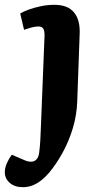

<svg xmlns="http://www.w3.org/2000/svg" viewBox="-71 -549 420 798"><path d="M250 -128Q248 -70 231.5 -15.5Q215 39 189 86Q163 133 133 169Q120 184 103.5 198Q87 212 67 220.5Q47 229 24 229Q-10 229 -30.5 211Q-51 193 -51 167Q-51 149 -42.5 129.5Q-34 110 -22 94L29 116Q47 124 60.5 123Q74 122 82 112Q90 102 92 84Q95 60 96.5 34.5Q98 9 99 -22L114 -398Q115 -420 109 -429.5Q103 -439 89 -439Q77 -439 63 -435.5Q49 -432 29 -425L13 -493Q26 -501 48 -509Q70 -517 98 -523Q126 -529 155 -529Q211 -529 237 -497Q263 -465 260 -406Z"/></svg>

Font: Literata
Style: Bold Italic
Weight: 700
Italic angle: -2°
Designer: Latin by Veronika Burian and Jose Scaglione. Greek by Irene Vlachou. Cyrillic by Vera Evstafieva
Foundry: TypeTogether
Version: Version 3.103;gftools[0.9.29]